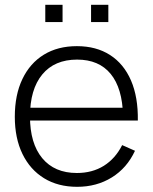

<svg xmlns="http://www.w3.org/2000/svg" viewBox="-20 -742 619 778"><path d="M349 -652.5V-722.5H419V-652.5ZM163.5 -652.5V-722.5H233.5V-652.5ZM292.5 15Q215 15 158.5 -19.8Q102 -54.5 71 -118.2Q40 -182 40 -269Q40 -357.5 70.8 -421.8Q101.5 -486 157.8 -520.5Q214 -555 291.5 -555Q370 -555 425.8 -519.2Q481.5 -483.5 510.8 -416Q540 -348.5 538.5 -253.5H478.5V-273.5Q476 -384.5 428.5 -442.5Q381 -500.5 292.5 -500.5Q201 -500.5 151.2 -440.2Q101.5 -380 101.5 -270Q101.5 -161 151.2 -101Q201 -41 291.5 -41Q354 -41 400.8 -70.2Q447.5 -99.5 475 -154L527 -131Q494.5 -61 433 -23Q371.5 15 292.5 15ZM79.5 -253.5V-305.5H506V-253.5Z"/></svg>

Font: Manrope ExtraLight Light
Style: Regular
Weight: 300
Version: Version 4.504